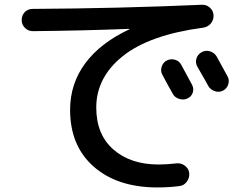

<svg xmlns="http://www.w3.org/2000/svg" viewBox="-20 -740 1040 817"><path d="M689.5 -482.4Q706.1 -491.2 724.6 -485.8Q743.2 -480.5 752 -462.9Q766.6 -435.5 796.9 -379.9Q805.7 -363.3 800.3 -346.2Q794.9 -329.1 778.3 -321.3Q762.7 -313.5 743.7 -318.8Q724.6 -324.2 715.8 -339.8Q708 -353.5 692.9 -380.9Q677.7 -408.2 670.9 -421.9Q662.1 -437.5 668 -456.1Q673.8 -474.6 689.5 -482.4ZM902.3 -499Q918 -470.7 948.2 -415Q957 -399.4 951.2 -380.9Q945.3 -362.3 928.2 -354Q911.1 -345.7 892.6 -352.5Q874 -359.4 865.2 -376Q858.4 -389.6 842.3 -417Q826.2 -444.3 819.3 -457Q810.5 -473.6 815.9 -491.2Q821.3 -508.8 838.4 -518.1Q855.5 -527.3 874 -521.5Q892.6 -515.6 902.3 -499ZM119.1 -607.4Q100.6 -607.4 86.4 -621.1Q72.3 -634.8 72.3 -654.8Q72.3 -674.8 85.4 -688.5Q98.6 -702.1 118.2 -702.1Q482.4 -704.1 838.9 -719.7Q858.4 -720.7 873 -707.5Q887.7 -694.3 888.7 -674.8Q889.6 -655.3 877 -640.1Q864.3 -625 843.8 -622.1Q616.2 -591.8 502.9 -501.5Q389.6 -411.1 389.6 -282.2Q389.6 -168 462.4 -104Q535.2 -40 655.3 -40Q688.5 -40 731.4 -44.9Q751 -46.9 767.1 -34.7Q783.2 -22.5 785.2 -2.9Q787.1 16.6 774.9 33.2Q762.7 49.8 743.2 51.8Q698.2 57.6 650.4 57.6Q479.5 57.6 378.9 -30.8Q278.3 -119.1 278.3 -272.5Q278.3 -383.8 342.8 -470.7Q407.2 -557.6 530.3 -615.2Q531.2 -615.2 531.2 -616.2Q531.2 -617.2 529.3 -617.2Q330.1 -609.4 119.1 -607.4Z"/></svg>

Font: Rounded Mgen+ 1m medium
Style: Regular
Weight: 500
Designer: [Source Han Sans]
Ryoko NISHIZUKA  (kana & ideographs); Paul D. Hunt (Latin, Greek & Cyrillic); Wenlong ZHANG  (bopomofo
Version: Version 1.059.20150602